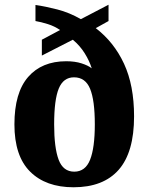

<svg xmlns="http://www.w3.org/2000/svg" viewBox="-20 -782 628 812"><path d="M291 10Q174 10 107.5 -56Q41 -122 41 -256Q41 -390 99 -456.5Q157 -523 260 -523Q297 -523 325 -514Q353 -505 368 -493Q358 -525 338 -557Q318 -589 288 -614L157 -547V-614L234 -655Q211 -671 182.5 -680Q154 -689 130 -693V-761Q172 -755 222.5 -742Q273 -729 322 -701L439 -762V-693L385 -663Q462 -604 504.5 -512.5Q547 -421 547 -290Q547 -138 482 -64Q417 10 291 10ZM294 -56Q341 -56 361 -106.5Q381 -157 381 -256Q381 -358 361 -406.5Q341 -455 293 -455Q248 -455 228.5 -407.5Q209 -360 209 -256Q209 -157 228 -106.5Q247 -56 294 -56Z"/></svg>

Font: Noto Serif Myanmar SemiCondensed ExtraBold
Style: Regular
Weight: 800
Width: 4
Designer: Ben Mitchell and the Monotype Design Team
Foundry: Monotype Imaging Inc.
Version: Version 2.106; ttfautohint (v1.8.4.7-5d5b)